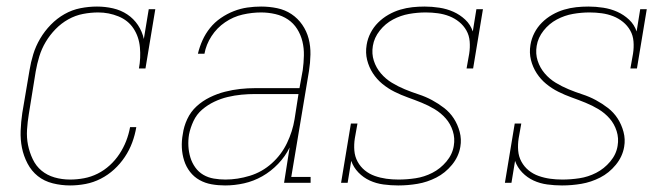

<svg xmlns="http://www.w3.org/2000/svg" viewBox="-20 -558 2040 586"><path d="M194 8Q167 8 141 1.5Q115 -5 95.5 -20.5Q76 -36 64 -59Q52 -82 47 -107Q42 -132 43 -159Q44 -186 48 -213L70 -343Q74 -368 81.5 -392.5Q89 -417 102.5 -440Q116 -463 135 -482.5Q154 -502 177 -515Q200 -528 225.5 -533Q251 -538 276 -538Q301 -538 325 -532.5Q349 -527 368.5 -514Q388 -501 401 -481.5Q414 -462 419 -439L434 -530H454L424 -349H404Q410 -381 407 -413.5Q404 -446 387.5 -471Q371 -496 341.5 -508Q312 -520 280 -520Q257 -520 233.5 -515.5Q210 -511 188.5 -499Q167 -487 149.5 -469Q132 -451 119.5 -430Q107 -409 100 -386Q93 -363 89 -340L68 -210Q64 -186 62.5 -162Q61 -138 65.5 -115.5Q70 -93 80 -72Q90 -51 107 -37Q124 -23 146.5 -16.5Q169 -10 194 -10Q215 -10 236.5 -14Q258 -18 278 -28Q298 -38 315 -53.5Q332 -69 344.5 -88Q357 -107 365 -127.5Q373 -148 377 -170H396Q392 -146 383.5 -123Q375 -100 361 -79Q347 -58 328.5 -41Q310 -24 287.5 -12.5Q265 -1 241 3.5Q217 8 194 8Z M667 8Q646 8 626 4.5Q606 1 589 -8.5Q572 -18 560 -33.5Q548 -49 542 -68Q536 -87 535 -107.5Q534 -128 538 -149Q541 -172 551.5 -194.5Q562 -217 580 -233.5Q598 -250 620.5 -261Q643 -272 666.5 -278Q690 -284 713 -286.5Q736 -289 759 -289H894L904 -344Q907 -366 907.5 -388.5Q908 -411 903 -431.5Q898 -452 887 -469.5Q876 -487 859 -498.5Q842 -510 820.5 -515Q799 -520 777 -520Q749 -520 720.5 -513.5Q692 -507 667 -490Q642 -473 625.5 -447.5Q609 -422 604 -394H584Q589 -415 598 -435Q607 -455 621 -472.5Q635 -490 654 -503Q673 -516 693.5 -524Q714 -532 735 -535Q756 -538 777 -538Q802 -538 826 -533Q850 -528 869.5 -515Q889 -502 902.5 -482.5Q916 -463 922 -440Q928 -417 927.5 -391.5Q927 -366 923 -341L869 -18H928V0H847L864 -108Q851 -81 829 -58Q807 -35 780.5 -20Q754 -5 725 1.5Q696 8 667 8ZM668 -10Q705 -10 742.5 -21.5Q780 -33 809.5 -59.5Q839 -86 856 -121.5Q873 -157 879 -194L891 -271H759Q738 -271 717 -269Q696 -267 675 -262Q654 -257 634 -247.5Q614 -238 597 -223.5Q580 -209 570.5 -188.5Q561 -168 557 -148Q554 -130 555 -112Q556 -94 561 -77.5Q566 -61 576 -47Q586 -33 600.5 -24.5Q615 -16 632.5 -13Q650 -10 668 -10Z M1195 8Q1173 8 1150.5 5Q1128 2 1108.5 -7Q1089 -16 1074 -31.5Q1059 -47 1052 -67L1041 0H1021L1051 -181H1071L1063 -136Q1060 -117 1061.5 -98.5Q1063 -80 1071.5 -64.5Q1080 -49 1093.5 -38Q1107 -27 1124 -21Q1141 -15 1159 -12.5Q1177 -10 1196 -10Q1222 -10 1248.5 -14Q1275 -18 1299.5 -30.5Q1324 -43 1342.5 -65Q1361 -87 1365 -113Q1369 -136 1362 -158Q1355 -180 1340.5 -196.5Q1326 -213 1307 -224.5Q1288 -236 1267 -244.5Q1246 -253 1225 -260.5Q1204 -268 1184 -278Q1164 -288 1147 -302Q1130 -316 1118 -334.5Q1106 -353 1100.5 -375Q1095 -397 1099 -421Q1102 -440 1111 -457.5Q1120 -475 1134 -489Q1148 -503 1165.5 -513Q1183 -523 1201.5 -528.5Q1220 -534 1238.5 -536Q1257 -538 1276 -538Q1298 -538 1321 -534.5Q1344 -531 1364 -522Q1384 -513 1400 -498Q1416 -483 1423 -462L1434 -530H1454L1424 -349H1404L1412 -394Q1415 -413 1413.5 -431.5Q1412 -450 1403.5 -465Q1395 -480 1381.5 -491Q1368 -502 1351.5 -508.5Q1335 -515 1316.5 -517.5Q1298 -520 1280 -520Q1280 -520 1280 -520Q1280 -520 1279 -520Q1254 -520 1228.5 -515.5Q1203 -511 1179.5 -498.5Q1156 -486 1139 -464.5Q1122 -443 1118 -418Q1114 -394 1121 -372.5Q1128 -351 1142.5 -334Q1157 -317 1176 -305.5Q1195 -294 1215.5 -285.5Q1236 -277 1257.5 -270Q1279 -263 1298.5 -252.5Q1318 -242 1335.5 -228.5Q1353 -215 1365 -196.5Q1377 -178 1383 -155.5Q1389 -133 1385 -110Q1380 -80 1359.5 -55Q1339 -30 1311.5 -16Q1284 -2 1254.5 3Q1225 8 1196 8Z M1695 8Q1673 8 1650.5 5Q1628 2 1608.5 -7Q1589 -16 1574 -31.5Q1559 -47 1552 -67L1541 0H1521L1551 -181H1571L1563 -136Q1560 -117 1561.5 -98.5Q1563 -80 1571.5 -64.5Q1580 -49 1593.5 -38Q1607 -27 1624 -21Q1641 -15 1659 -12.5Q1677 -10 1696 -10Q1722 -10 1748.5 -14Q1775 -18 1799.5 -30.5Q1824 -43 1842.5 -65Q1861 -87 1865 -113Q1869 -136 1862 -158Q1855 -180 1840.5 -196.5Q1826 -213 1807 -224.5Q1788 -236 1767 -244.5Q1746 -253 1725 -260.5Q1704 -268 1684 -278Q1664 -288 1647 -302Q1630 -316 1618 -334.5Q1606 -353 1600.5 -375Q1595 -397 1599 -421Q1602 -440 1611 -457.5Q1620 -475 1634 -489Q1648 -503 1665.5 -513Q1683 -523 1701.5 -528.5Q1720 -534 1738.5 -536Q1757 -538 1776 -538Q1798 -538 1821 -534.5Q1844 -531 1864 -522Q1884 -513 1900 -498Q1916 -483 1923 -462L1934 -530H1954L1924 -349H1904L1912 -394Q1915 -413 1913.5 -431.5Q1912 -450 1903.5 -465Q1895 -480 1881.5 -491Q1868 -502 1851.5 -508.5Q1835 -515 1816.5 -517.5Q1798 -520 1780 -520Q1780 -520 1780 -520Q1780 -520 1779 -520Q1754 -520 1728.5 -515.5Q1703 -511 1679.5 -498.5Q1656 -486 1639 -464.5Q1622 -443 1618 -418Q1614 -394 1621 -372.5Q1628 -351 1642.5 -334Q1657 -317 1676 -305.5Q1695 -294 1715.5 -285.5Q1736 -277 1757.5 -270Q1779 -263 1798.5 -252.5Q1818 -242 1835.5 -228.5Q1853 -215 1865 -196.5Q1877 -178 1883 -155.5Q1889 -133 1885 -110Q1880 -80 1859.5 -55Q1839 -30 1811.5 -16Q1784 -2 1754.5 3Q1725 8 1696 8Z"/></svg>

Font: Iosevka Curly Slab ThObl
Style: Regular
Weight: 100
Italic angle: -9°
Monospace: yes
Designer: Belleve Invis
Foundry: Belleve Invis
Version: Version 11.0.0; ttfautohint (v1.8.3)